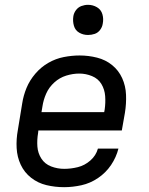

<svg xmlns="http://www.w3.org/2000/svg" viewBox="-20 -768 616 796"><path d="M246 8Q281 8 317.5 0Q354 -8 386.5 -30Q419 -52 440.5 -84Q462 -116 471 -152H386Q378 -123 354.5 -102.5Q331 -82 302.5 -75Q274 -68 246 -68Q218 -68 192 -78Q166 -88 151.5 -110.5Q137 -133 135 -160.5Q133 -188 138 -217L139 -227H485L498 -301Q504 -338 502.5 -375Q501 -412 486.5 -444Q472 -476 445 -498Q418 -520 382.5 -529Q347 -538 310 -538Q278 -538 244.5 -531.5Q211 -525 180.5 -507.5Q150 -490 126.5 -462.5Q103 -435 90 -403.5Q77 -372 72 -339L54 -229Q47 -191 49 -154Q51 -117 66 -85Q81 -53 109 -31Q137 -9 172.5 -0.5Q208 8 246 8ZM412 -303H152L156 -327Q160 -354 171.5 -380Q183 -406 205 -426Q227 -446 254.5 -454.5Q282 -463 309 -463Q336 -463 361.5 -452.5Q387 -442 400.5 -419.5Q414 -397 416 -369.5Q418 -342 414 -314ZM345 -623Q359 -623 372.5 -627.5Q386 -632 395 -644Q404 -656 406 -670Q410 -690 404.5 -709Q399 -728 382 -738Q365 -748 345 -748Q331 -748 317.5 -743Q304 -738 295 -726Q286 -714 284 -700Q281 -680 286.5 -661Q292 -642 308.5 -632.5Q325 -623 345 -623Z"/></svg>

Font: Iosevka Sparkle Oblique
Style: Regular
Weight: 400
Italic angle: -9°
Designer: Belleve Invis
Foundry: Belleve Invis
Version: Version 4.5.0; ttfautohint (v1.8.3)